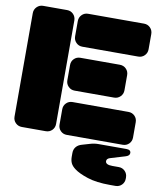

<svg xmlns="http://www.w3.org/2000/svg" viewBox="-99 -777 904 1093"><g transform="rotate(10 352.5 -231.0)"><path d="M199.2 0H61Q39.6 0 24.7 -14.6Q9.8 -29.3 9.8 -50.8V-648.9Q9.8 -670.4 24.7 -685.3Q39.6 -700.2 61 -700.2H199.2Q220.7 -700.2 235.4 -685.3Q250 -670.4 250 -648.9V-50.8Q250 -29.3 235.4 -14.6Q220.7 0 199.2 0ZM644 -509.8H320.8Q299.3 -509.8 284.7 -524.7Q270 -539.6 270 -561V-648.9Q270 -670.4 284.7 -685.3Q299.3 -700.2 320.8 -700.2H644Q665.5 -700.2 680.2 -685.3Q694.8 -670.4 694.8 -648.9V-561Q694.8 -539.6 680.2 -524.7Q665.5 -509.8 644 -509.8ZM548.8 -255.9H320.8Q299.3 -255.9 284.7 -270.8Q270 -285.6 270 -307.1V-395Q270 -416.5 284.7 -431.2Q299.3 -445.8 320.8 -445.8H548.8Q570.3 -445.8 585.2 -431.2Q600.1 -416.5 600.1 -395V-307.1Q600.1 -285.6 585.2 -270.8Q570.3 -255.9 548.8 -255.9ZM644 0H320.8Q299.3 0 284.7 -14.6Q270 -29.3 270 -50.8V-139.2Q270 -160.6 284.7 -175.3Q299.3 -189.9 320.8 -189.9H644Q665.5 -189.9 680.2 -175.3Q694.8 -160.6 694.8 -139.2V-50.8Q694.8 -29.3 680.2 -14.6Q665.5 0 644 0ZM403.8 184.1Q384.8 169.9 377.4 154.3Q370.1 138.7 370.1 117.2V96.2Q370.1 74.7 382.1 60.3Q394 45.9 416 40L460.9 26.9Q483.4 20 508.8 20H668.9Q694.8 20 694.8 39.1Q694.8 55.2 670.9 62L585 87.9Q566.9 93.8 566.9 107.9Q566.9 128.9 606.9 128.9H644Q665.5 128.9 680.2 143.8Q694.8 158.7 694.8 180.2V187Q694.8 208.5 680.2 223.1Q665.5 237.8 644 237.8H611.8Q533.2 237.8 481.7 220.9Q430.2 204.1 403.8 184.1Z"/></g></svg>

Font: Nastup Soft
Style: Regular
Weight: 400
Designer: Maksym Kobuzan
Foundry: Zakznak
Version: Version 1.020;hotconv 1.0.109;makeotfexe 2.5.65596